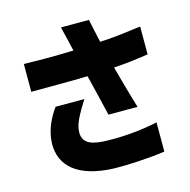

<svg xmlns="http://www.w3.org/2000/svg" viewBox="-117 -850 1035 1046"><g transform="rotate(-15 401.0 -327.5)"><path d="M445 -210H609L591 -271C579 -312 564 -364 541 -450C613 -455 663 -461 736 -472V-629C643 -617 577 -608 504 -605C493 -658 478 -721 476 -736H318C322 -722 341 -639 351 -597C263 -594 191 -593 71 -596V-439C140 -439 220 -440 285 -440C324 -440 358 -441 389 -442C407 -369 428 -283 445 -210ZM107 -137C105 -12 195 74 400 81C468 83 602 76 687 63V-102C643 -91 529 -72 407 -75C328 -77 266 -88 266 -157C266 -204 293 -250 340 -326H178C145 -281 109 -215 107 -137Z"/></g></svg>

Font: コーポレート・ロゴ ver3 Bold
Style: Regular
Weight: 700
Designer: [KANA_main] LOGOTYPE.JP [Source Han Sans] Ryoko NISHIZUKA 西塚涼子 (kana, bopomofo & ideographs); Paul D. Hunt (Latin, Greek
Version: Version 12.001;FEAKit 1.0